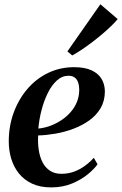

<svg xmlns="http://www.w3.org/2000/svg" viewBox="-20 -844 557 876"><path d="M425 -94.5Q410.5 -73.5 380.8 -49Q351 -24.5 308.8 -6.8Q266.5 11 213.5 11Q163 11 126.2 -6.2Q89.5 -23.5 66 -53Q42.5 -82.5 31.2 -120Q20 -157.5 20 -198.5Q20 -269 42.5 -330.2Q65 -391.5 105 -438.2Q145 -485 199.5 -511.2Q254 -537.5 318 -537.5Q366.5 -537.5 397.5 -523.2Q428.5 -509 443.2 -484.2Q458 -459.5 458.5 -427.5Q458.5 -384 439.2 -351Q420 -318 387.5 -294.8Q355 -271.5 315 -256.5Q275 -241.5 233 -234.2Q191 -227 154 -226Q152 -191.5 156.8 -159.8Q161.5 -128 174 -103.8Q186.5 -79.5 207.8 -65.2Q229 -51 260 -51Q291.5 -51 318.2 -61Q345 -71 367.5 -87.5Q390 -104 408 -124ZM293 -498.5Q263.5 -498.5 239.5 -476.8Q215.5 -455 198 -419.5Q180.5 -384 169.5 -341.5Q158.5 -299 155 -257.5Q182.5 -260 209.5 -270Q236.5 -280 260.2 -295.8Q284 -311.5 302.5 -332.8Q321 -354 331.2 -379.5Q341.5 -405 341.5 -434.5Q341 -467.5 328.5 -483Q316 -498.5 293 -498.5ZM287.5 -609.5 438 -824.5 517 -757Q505.5 -743 487.2 -725.2Q469 -707.5 446.5 -688.5Q424 -669.5 399.8 -651Q375.5 -632.5 352.2 -617Q329 -601.5 309.5 -591Z"/></svg>

Font: Merriweather 96pt SemiBold
Style: Italic
Weight: 600
Italic angle: -7.8°
Version: Version 2.101